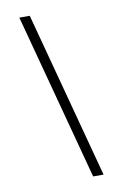

<svg xmlns="http://www.w3.org/2000/svg" viewBox="-83 -769 523 817"><g transform="rotate(-10 178.5 -360.0)"><path d="M105 -720 297 0H252L60 -720Z"/></g></svg>

Font: Manrope
Style: Regular
Weight: 400
Designer: Mikhail Sharanda
Foundry: Mikhail Sharanda
Version: Version 4.503